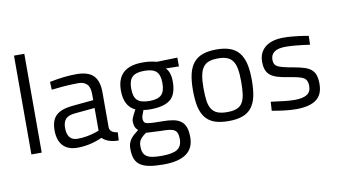

<svg xmlns="http://www.w3.org/2000/svg" viewBox="-89 -928 2417 1374"><g transform="rotate(-10 1119.5 -241.5)"><path d="M153 0V-718H78V0Z M656 -349V-93Q659 -56 714 -49L711 10Q632 10 592 -30Q503 10 412 10Q343 10 307 -29Q271 -68 271 -141Q271 -214 308 -248.5Q345 -283 424 -291L581 -306V-349Q581 -400 559 -422Q537 -444 499 -444Q459 -444 417.5 -441.5Q376 -439 333 -434L302 -431L299 -488Q406 -510 494 -510Q579 -510 617.5 -471.5Q656 -433 656 -349ZM348 -145Q348 -53 424 -53Q491 -53 558 -76L581 -84V-249L433 -235Q388 -231 368 -209Q348 -187 348 -145Z M997 235Q937 235 896 227.5Q855 220 829.5 202.5Q804 185 793 156Q782 127 782 84Q782 63 786.5 47.5Q791 32 800.5 17.5Q810 3 825 -10.5Q840 -24 861 -40Q833 -59 833 -109Q833 -126 858 -172L867 -188Q788 -224 788 -339Q788 -510 975 -510Q1025 -510 1064 -500L1079 -497L1227 -501V-437L1132 -439Q1165 -406 1165 -339Q1165 -245 1118.5 -207.5Q1072 -170 972 -170Q943 -170 923 -174Q905 -131 905 -117Q905 -86 924 -79Q945 -71 1039 -71Q1087 -71 1121 -64.5Q1155 -58 1177 -41Q1199 -24 1209 4.5Q1219 33 1219 76Q1219 235 997 235ZM863 -339Q863 -279 889.5 -254.5Q916 -230 977 -230Q1038 -230 1064 -255Q1090 -280 1090 -340Q1090 -400 1064 -424.5Q1038 -449 977 -449Q916 -449 889.5 -424Q863 -399 863 -339ZM856 78Q856 105 863 123Q870 141 886 152Q902 163 928.5 167.5Q955 172 995 172Q1075 172 1109 150Q1143 128 1143 76Q1143 51 1137.5 35Q1132 19 1118 10Q1104 1 1080 -2Q1056 -5 1020 -5L912 -10Q879 14 867.5 32Q856 50 856 78Z M1296 -251Q1296 -320 1307.5 -369Q1319 -418 1345 -449.5Q1371 -481 1412 -495.5Q1453 -510 1511 -510Q1569 -510 1609.5 -495.5Q1650 -481 1675.5 -449.5Q1701 -418 1712.5 -369Q1724 -320 1724 -251Q1724 -182 1713.5 -133Q1703 -84 1678 -52Q1653 -20 1612 -5Q1571 10 1510 10Q1449 10 1408 -5Q1367 -20 1342 -52Q1317 -84 1306.5 -133Q1296 -182 1296 -251ZM1373 -253Q1373 -198 1378.5 -160.5Q1384 -123 1399.5 -99.5Q1415 -76 1442 -65.5Q1469 -55 1511 -55Q1553 -55 1579.5 -65Q1606 -75 1621 -98.5Q1636 -122 1641.5 -159.5Q1647 -197 1647 -252Q1647 -307 1640.5 -344Q1634 -381 1618 -403.5Q1602 -426 1576 -435.5Q1550 -445 1511 -445Q1472 -445 1445.5 -435.5Q1419 -426 1403 -403.5Q1387 -381 1380 -344.5Q1373 -308 1373 -253Z M2003 -443Q1894 -443 1894 -367Q1894 -331 1919 -318Q1945 -303 2033 -288Q2078 -280 2109 -270.5Q2140 -261 2159.5 -244.5Q2179 -228 2187.5 -203Q2196 -178 2196 -139Q2196 -61 2147 -25.5Q2098 10 2002 10Q1971 10 1934.5 6.5Q1898 3 1856 -4L1826 -9L1830 -74Q1887 -66 1930 -61.5Q1973 -57 2002 -57Q2060 -57 2090.5 -75.5Q2121 -94 2121 -138Q2121 -180 2095 -197Q2068 -213 1981 -226Q1937 -233 1906.5 -242.5Q1876 -252 1856.5 -267.5Q1837 -283 1828 -307Q1819 -331 1819 -367Q1819 -403 1832.5 -430Q1846 -457 1870 -475Q1894 -493 1927 -501.5Q1960 -510 1999 -510Q2030 -510 2068 -506.5Q2106 -503 2152 -496L2180 -491L2178 -427Q2122 -435 2078.5 -439Q2035 -443 2003 -443Z"/></g></svg>

Font: Sunflower Light
Style: Regular
Weight: 300
Designer: JIKJI
Foundry: JIKJI
Version: Version 1.00